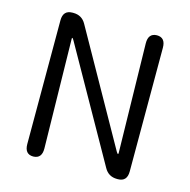

<svg xmlns="http://www.w3.org/2000/svg" viewBox="-107 -839 936 945"><g transform="rotate(15 361.0 -367.0)"><path d="M144 0Q100 0 100 -52V-682Q100 -734 148 -734H152Q196 -734 217 -696L535 -130Q541 -120 543.5 -120Q546 -120 546 -125L535 -681Q534 -733 578 -734Q622 -734 622 -682V-52Q622 0 575 0H571Q527 0 506 -38L187 -604Q181 -614 179 -614Q177 -614 177 -609L187 -53Q188 -1 144 0Z"/></g></svg>

Font: Resource Han Rounded KR
Style: Regular
Weight: 400
Designer: Cyano Hao (round all glyphs); Ryoko NISHIZUKA 西塚涼子 (kana, bopomofo & ideographs); Paul D. Hunt (Latin, Greek & Cyrillic)
Foundry: Cyano Hao
Version: 0.990